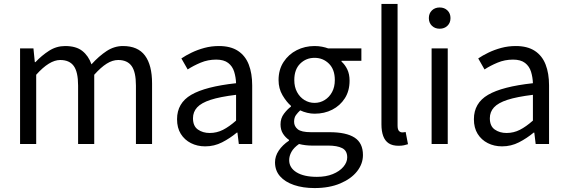

<svg xmlns="http://www.w3.org/2000/svg" viewBox="-20 -732 2882 976"><path d="M82 0V-486H150L157 -416H160Q192 -450 229.5 -474Q267 -498 311 -498Q367 -498 398.5 -473Q430 -448 445 -405Q483 -447 522 -472.5Q561 -498 605 -498Q681 -498 717 -449.5Q753 -401 753 -308V0H671V-297Q671 -366 649 -396.5Q627 -427 581 -427Q552 -427 522.5 -408.5Q493 -390 459 -352V0H377V-297Q377 -366 355 -396.5Q333 -427 286 -427Q231 -427 164 -352V0Z M1023 12Q983 12 950.5 -4.5Q918 -21 899 -51.5Q880 -82 880 -126Q880 -208 952 -250Q1024 -292 1180 -309Q1179 -339 1170.5 -367Q1162 -395 1140 -412Q1118 -429 1079 -429Q1037 -429 1000 -413.5Q963 -398 934 -379L902 -435Q924 -450 954 -464.5Q984 -479 1019 -488.5Q1054 -498 1093 -498Q1152 -498 1189.5 -473.5Q1227 -449 1244.5 -404Q1262 -359 1262 -298V0H1194L1187 -58H1184Q1149 -29 1109 -8.5Q1069 12 1023 12ZM1046 -56Q1082 -56 1113.5 -72Q1145 -88 1180 -119V-250Q1098 -240 1050.5 -224.5Q1003 -209 982 -186Q961 -163 961 -131Q961 -91 986 -73.5Q1011 -56 1046 -56Z M1579 224Q1520 224 1474.5 208.5Q1429 193 1403.5 164Q1378 135 1378 93Q1378 62 1397 33.5Q1416 5 1449 -17V-21Q1431 -33 1418.5 -52.5Q1406 -72 1406 -100Q1406 -131 1423.5 -154Q1441 -177 1459 -190V-194Q1436 -214 1416 -248Q1396 -282 1396 -325Q1396 -378 1421.5 -417Q1447 -456 1488.5 -477Q1530 -498 1579 -498Q1599 -498 1617 -494.5Q1635 -491 1648 -486H1817V-423H1716V-419Q1734 -403 1745.5 -379Q1757 -355 1757 -322Q1757 -270 1733 -232.5Q1709 -195 1669 -174.5Q1629 -154 1579 -154Q1561 -154 1542 -158.5Q1523 -163 1506 -171Q1494 -160 1484.5 -147Q1475 -134 1475 -113Q1475 -90 1493.5 -75Q1512 -60 1561 -60H1655Q1740 -60 1782.5 -32.5Q1825 -5 1825 56Q1825 101 1795 139Q1765 177 1709.5 200.5Q1654 224 1579 224ZM1579 -209Q1607 -209 1630.5 -223.5Q1654 -238 1668 -264Q1682 -290 1682 -325Q1682 -379 1652 -408.5Q1622 -438 1579 -438Q1536 -438 1506 -408.5Q1476 -379 1476 -325Q1476 -290 1490 -264Q1504 -238 1527.5 -223.5Q1551 -209 1579 -209ZM1591 167Q1637 167 1671.5 153Q1706 139 1725.5 116Q1745 93 1745 68Q1745 34 1719.5 21Q1694 8 1647 8H1563Q1549 8 1532.5 6Q1516 4 1500 0Q1473 19 1461.5 40Q1450 61 1450 82Q1450 121 1487.5 144Q1525 167 1591 167Z M2006 9Q1975 9 1956 -3.5Q1937 -16 1928 -40.5Q1919 -65 1919 -100V-712H2001V-94Q2001 -74 2008 -66.5Q2015 -59 2025 -59Q2029 -59 2032.5 -59.5Q2036 -60 2042 -61L2054 1Q2045 4 2033.5 6.5Q2022 9 2006 9Z M2174 0V-486H2256V0ZM2215 -586Q2191 -586 2175.5 -601Q2160 -616 2160 -640Q2160 -664 2175.5 -679Q2191 -694 2215 -694Q2239 -694 2254.5 -679Q2270 -664 2270 -640Q2270 -616 2254.5 -601Q2239 -586 2215 -586Z M2532 12Q2492 12 2459.5 -4.5Q2427 -21 2408 -51.5Q2389 -82 2389 -126Q2389 -208 2461 -250Q2533 -292 2689 -309Q2688 -339 2679.5 -367Q2671 -395 2649 -412Q2627 -429 2588 -429Q2546 -429 2509 -413.5Q2472 -398 2443 -379L2411 -435Q2433 -450 2463 -464.5Q2493 -479 2528 -488.5Q2563 -498 2602 -498Q2661 -498 2698.5 -473.5Q2736 -449 2753.5 -404Q2771 -359 2771 -298V0H2703L2696 -58H2693Q2658 -29 2618 -8.5Q2578 12 2532 12ZM2555 -56Q2591 -56 2622.5 -72Q2654 -88 2689 -119V-250Q2607 -240 2559.5 -224.5Q2512 -209 2491 -186Q2470 -163 2470 -131Q2470 -91 2495 -73.5Q2520 -56 2555 -56Z"/></svg>

Font: Source Sans 3 ExtraLight
Style: Regular
Weight: 400
Version: Version 3.052;hotconv 1.1.0;makeotfexe 2.6.0